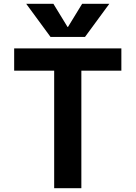

<svg xmlns="http://www.w3.org/2000/svg" viewBox="-20 -983 708 1003"><path d="M335 -842 409 -963H551L424 -790H244L117 -963H259L333 -842ZM614 -730V-614H405V0H263V-614H54V-730Z"/></svg>

Font: M PLUS 1p
Style: Bold
Weight: 700
Version: Version 1.062